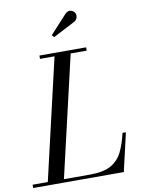

<svg xmlns="http://www.w3.org/2000/svg" viewBox="-148 -1044 821 1113"><g transform="rotate(-10 262.5 -487.5)"><path d="M358 -908.5 227 -840.5 215 -853.5 315.5 -963Q331.5 -978.5 348 -974.2Q364.5 -970 371.5 -957.5Q378.5 -945 374.2 -930.2Q370 -915.5 358 -908.5ZM488.5 0H-45V-19.5H44.5L209.5 -730.5H124V-750H399V-730.5H304.5L139.5 -19.5H295Q373.5 -19.5 417.2 -44.5Q461 -69.5 483.5 -115.5Q506 -161.5 520.5 -225H540.5Z"/></g></svg>

Font: Bodoni* 11pt
Style: Italic
Weight: 400
Italic angle: -13°
Version: Version 2.3